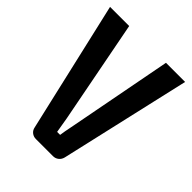

<svg xmlns="http://www.w3.org/2000/svg" viewBox="-197 -799 908 908"><g transform="rotate(45 257.0 -345.0)"><path d="M508 -690 358 -35Q354 -19 342 -9.5Q330 0 314 0H200Q184 0 172 -9.5Q160 -19 157 -35L6 -690H134L234 -172Q237 -155 247 -95H267Q269 -113 281 -172L380 -690Z"/></g></svg>

Font: Exo 2 Semi Bold Condensed
Style: Regular
Weight: 600
Width: 3
Designer: Natanael Gama
Version: Version 1.001;PS 001.001;hotconv 1.0.70;makeotf.lib2.5.58329